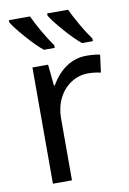

<svg xmlns="http://www.w3.org/2000/svg" viewBox="-87 -819 586 872"><g transform="rotate(-10 206.5 -383.0)"><path d="M335 -545.9Q370.6 -545.9 397.9 -540L387.2 -459Q357.4 -465.8 329.1 -465.8Q286.6 -465.8 250.2 -442.4Q213.9 -418.9 193.4 -377.7Q172.9 -336.4 172.9 -286.1V0H85V-536.1H157.2L167 -438H170.9Q201.7 -491.2 243.7 -518.6Q285.6 -545.9 335 -545.9ZM200.2 -606H150.4Q118.7 -631.3 75.9 -680.2Q33.2 -729 17.1 -755.9V-766.1H114.3Q127.9 -736.3 152.1 -693.8Q176.3 -651.4 200.2 -618.2ZM376 -606H326.2Q296.9 -629.4 253.9 -678Q210.9 -726.6 193.4 -755.9V-766.1H290Q303.7 -736.3 327.9 -693.8Q352.1 -651.4 376 -618.2Z"/></g></svg>

Font: NotoSans
Style: Regular
Weight: 400
Designer: Monotype Design team
Foundry: Monotype Imaging Inc.
Version: Version 1.04; ttfautohint (v1.4.1)